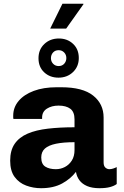

<svg xmlns="http://www.w3.org/2000/svg" viewBox="-20 -980 653 1010"><path d="M196 10Q155 10 117.8 -3.8Q80.5 -17.5 57 -49.2Q33.5 -81 33.5 -135Q33.5 -189 57.2 -223.5Q81 -258 125.2 -277Q169.5 -296 232 -303.2Q294.5 -310.5 372 -310.5V-352Q372 -391.5 349.8 -408Q327.5 -424.5 288 -424.5Q252 -424.5 226.8 -408.5Q201.5 -392.5 201.5 -361.5V-354.5H50.5Q49.5 -357.5 49.5 -362.2Q49.5 -367 49.5 -371.5Q49.5 -415 77.8 -448.8Q106 -482.5 157.5 -501.8Q209 -521 277.5 -521H302.5Q415 -521 470 -477.2Q525 -433.5 525 -362V-126Q525 -106.5 534.5 -98.2Q544 -90 555 -90Q564.5 -90 574.8 -93.2Q585 -96.5 594 -101V-12Q581 -2 558.8 4Q536.5 10 503 10Q464.5 10 438.2 -1.2Q412 -12.5 397.8 -31.8Q383.5 -51 379.5 -76Q352 -39.5 306.8 -14.8Q261.5 10 196 10ZM274 -90Q299 -90 321.2 -101.5Q343.5 -113 357.8 -135.5Q372 -158 372 -190.5V-232Q314 -232 275 -224Q236 -216 216.5 -198.8Q197 -181.5 197 -151.5Q197 -117 218.2 -103.5Q239.5 -90 274 -90ZM244 -829.5 308.5 -960.5H418L419.5 -958.5L328 -829.5ZM287.5 -571.5Q242.5 -571.5 212.5 -599.5Q182.5 -627.5 182.5 -673.5Q182.5 -719.5 213.2 -748.5Q244 -777.5 289.5 -777.5Q334.5 -777.5 364.5 -749.2Q394.5 -721 394.5 -675Q394.5 -630 364 -600.8Q333.5 -571.5 287.5 -571.5ZM288.5 -632.5Q307 -632.5 318 -645Q329 -657.5 329 -674.5Q329 -692 317.5 -704Q306 -716 288.5 -716Q270 -716 259 -703.8Q248 -691.5 248 -674Q248 -656.5 259.5 -644.5Q271 -632.5 288.5 -632.5Z"/></svg>

Font: Chivo Medium
Style: Regular
Weight: 500
Designer: Hector Gatti
Foundry: Omnibus-Type
Version: Version 2.002